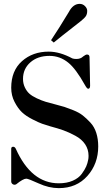

<svg xmlns="http://www.w3.org/2000/svg" viewBox="-20 -960 562 993"><path d="M258 -740 244 -752Q283 -810 336 -898Q358 -940 392 -940Q408 -940 419.5 -928.5Q431 -917 431 -904Q431 -887 424 -876.5Q417 -866 397 -850Q390 -844 346 -810Q302 -776 258 -740ZM284 13Q233 13 179.5 -11.5Q126 -36 116 -36Q100 -36 64 -7Q55 -2 46.5 -7Q38 -12 38 -22V-190Q38 -201 48 -201Q57 -201 62 -190Q142 -12 284 -12Q326 -12 356.5 -25.5Q387 -39 403 -61Q419 -83 426 -99.5Q433 -116 436 -133Q438 -141 438 -154Q438 -187 420.5 -213.5Q403 -240 369.5 -258Q336 -276 308 -286Q280 -296 239 -307Q213 -315 198 -320Q183 -325 148.5 -342.5Q114 -360 93.5 -379.5Q73 -399 55.5 -432.5Q38 -466 38 -506Q38 -594 93.5 -643.5Q149 -693 232 -693Q289 -693 354 -658Q362 -655 375 -655Q397 -655 410 -668Q423 -678 430 -678Q443 -678 443 -664L446 -517Q446 -501 436 -501Q430 -501 420 -519Q372 -605 333 -636Q290 -671 236 -671Q175 -671 137 -637.5Q99 -604 99 -552Q99 -528 108.5 -508Q118 -488 132 -475.5Q146 -463 170.5 -451.5Q195 -440 216.5 -433.5Q238 -427 270 -419Q298 -412 313.5 -407Q329 -402 359 -390Q389 -378 408 -363Q427 -348 447.5 -326Q468 -304 478 -272.5Q488 -241 488 -203Q488 -113 432 -50Q376 13 284 13Z"/></svg>

Font: HK Venetian
Style: Regular
Weight: 400
Designer: Alfredo Marco Pradil
Foundry: Alfredo Marco Pradil
Version: Version 1.000;PS 001.000;hotconv 1.0.88;makeotf.lib2.5.64775